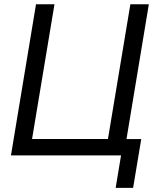

<svg xmlns="http://www.w3.org/2000/svg" viewBox="-20 -748 741 924"><path d="M575.7 0H32.7L153.3 -727.5H242.2L134.3 -79.1H499.5L607.4 -727.5H696.3ZM536.6 156.2 562.5 0H526.4L539.1 -78.6H659.7L620.6 156.2Z"/></svg>

Font: Inter 28pt
Style: Italic
Weight: 400
Italic angle: -9.3988°
Designer: Rasmus Andersson
Foundry: rsms
Version: Version 4.001;git-66647c0bb